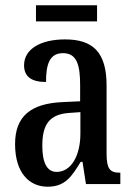

<svg xmlns="http://www.w3.org/2000/svg" viewBox="-20 -696 505 726"><path d="M116 -615H347V-676H116ZM160 10C226 10 251 -28 285 -84H292L305 0H435V-43H432C395 -43 383 -59 383 -115V-373C383 -500 330 -547 226 -547C134 -547 71 -511 71 -449C71 -407 98 -386 154 -386C154 -452 167 -495 218 -495C272 -495 283 -448 283 -373V-313L218 -310C97 -305 37 -257 37 -151C37 -41 92 10 160 10ZM194 -46C156 -46 140 -84 140 -145C140 -223 165 -264 242 -269L284 -272V-191C284 -107 249 -46 194 -46Z"/></svg>

Font: Noto Serif Sinhala ExtraCondensed Medium
Style: Regular
Weight: 500
Width: 2
Designer: Jelle Bosma - Monotype Design Team
Foundry: Monotype Imaging Inc.
Version: Version 2.007